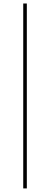

<svg xmlns="http://www.w3.org/2000/svg" viewBox="-20 -800 278 1070"><path d="M109.5 250V-780.5H129.5V250Z"/></svg>

Font: Bodoni Moda 11pt
Style: Bold
Weight: 700
Designer: Owen Earl
Foundry: indestructible type
Version: Version 2.004